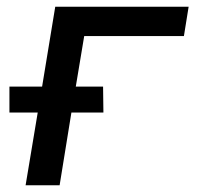

<svg xmlns="http://www.w3.org/2000/svg" viewBox="-20 -550 616 570"><path d="M56 0H157L192 -216H287L286 -293H205L230 -443H526L540 -530H144L105 -293H8V-216H92Z"/></svg>

Font: Iosevka Sparkle Medium Oblique
Style: Regular
Weight: 500
Italic angle: -9°
Designer: Belleve Invis
Foundry: Belleve Invis
Version: Version 4.5.0; ttfautohint (v1.8.3)